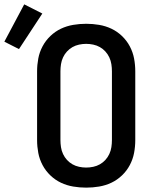

<svg xmlns="http://www.w3.org/2000/svg" viewBox="-95 -852 715 880"><path d="M300 8Q270 8 240.5 3Q211 -2 184.5 -14.5Q158 -27 136 -48Q114 -69 100 -95.5Q86 -122 80.5 -151Q75 -180 75 -210V-525Q75 -555 80.5 -584Q86 -613 100 -639.5Q114 -666 136 -687Q158 -708 184.5 -720.5Q211 -733 240.5 -738Q270 -743 300 -743Q330 -743 359.5 -738Q389 -733 415.5 -720.5Q442 -708 464 -687Q486 -666 500 -639.5Q514 -613 519.5 -584Q525 -555 525 -525V-210Q525 -180 519.5 -151Q514 -122 500 -95.5Q486 -69 464 -48Q442 -27 415.5 -14.5Q389 -2 359.5 3Q330 8 300 8ZM300 -84Q316 -84 332.5 -87.5Q349 -91 363 -99Q377 -107 388 -119Q399 -131 406 -146Q413 -161 415.5 -177.5Q418 -194 418 -210V-525Q418 -541 415.5 -557.5Q413 -574 406 -589Q399 -604 388 -616Q377 -628 363 -636Q349 -644 332.5 -647.5Q316 -651 300 -651Q284 -651 267.5 -647.5Q251 -644 237 -636Q223 -628 212 -616Q201 -604 194 -589Q187 -574 184.5 -557.5Q182 -541 182 -525V-210Q182 -194 184.5 -177.5Q187 -161 194 -146Q201 -131 212 -119Q223 -107 237 -99Q251 -91 267.5 -87.5Q284 -84 300 -84ZM-8 -627 -75 -661 16 -832 99 -790Z"/></svg>

Font: Iosevka SS04 Semibold Extended
Style: Regular
Weight: 600
Width: 7
Monospace: yes
Designer: Belleve Invis
Foundry: Belleve Invis
Version: Version 19.0.0; ttfautohint (v1.8.4)